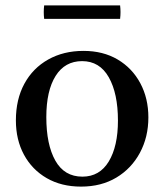

<svg xmlns="http://www.w3.org/2000/svg" viewBox="-20 -681 611 713"><path d="M281 12Q208 12 153.5 -19.5Q99 -51 69 -106.5Q39 -162 39 -234Q39 -312 70.5 -370Q102 -428 159 -460Q216 -492 290 -492Q363 -492 417 -460Q471 -428 501 -372Q531 -316 531 -245Q531 -172 499.5 -113.5Q468 -55 412 -21.5Q356 12 281 12ZM152 -246Q152 -144 185.5 -84.5Q219 -25 286 -25Q350 -25 384 -81.5Q418 -138 418 -233Q418 -334 384 -394Q350 -454 285 -454Q221 -454 186.5 -399Q152 -344 152 -246ZM144 -661H426Q429 -636 426 -611H144Q141 -636 144 -661Z"/></svg>

Font: Tiro Telugu
Style: Regular
Weight: 400
Designer: Telugu: John Hudson & Fiona Ross. Latin: John Hudson.
Foundry: Tiro Typeworks Ltd.
Version: Version 1.52